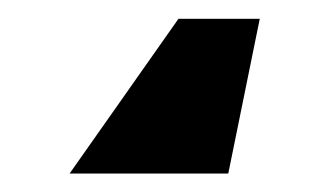

<svg xmlns="http://www.w3.org/2000/svg" viewBox="-20 35 354 208"><path d="M227.3 223H55.4L173.3 55.4H261.4Z"/></svg>

Font: Linik Sans Black
Style: Regular
Weight: 900
Designer: Fonts by Rasmus Andersson / Changes by Cristiano Sobral with parts from Marc Monis
Foundry: rsms
Version: Version 3.020; ttfautohint (v1.6)